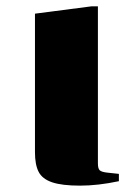

<svg xmlns="http://www.w3.org/2000/svg" viewBox="-20 -578 424 604"><path d="M267 -558H288V-64Q288 -48 293.5 -42.5Q299 -37 317 -35L354 -31V-8Q288 6 232 6Q175 6 144 -4.5Q113 -15 101.5 -37.5Q90 -60 90 -99V-535Z"/></svg>

Font: Chonburi
Style: Regular
Weight: 400
Designer: Thanarat Vachiruckul and Stawix Ruecha
Foundry: Cadson Demak & Katatrad
Version: Version 1.000